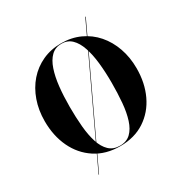

<svg xmlns="http://www.w3.org/2000/svg" viewBox="-208 -988 1186 1245"><g transform="rotate(-30 385.0 -365.0)"><path d="M385.5 10Q278 10 200.8 -40.8Q123.5 -91.5 82.2 -178.5Q41 -265.5 41 -375Q41 -457 65.8 -527.2Q90.5 -597.5 136.2 -649.8Q182 -702 245.2 -731Q308.5 -760 385.5 -760Q462 -760 525.2 -731Q588.5 -702 634 -649.8Q679.5 -597.5 704.2 -527.2Q729 -457 729 -375Q729 -265.5 688 -178.5Q647 -91.5 570 -40.8Q493 10 385.5 10ZM385.5 -756.5Q339.5 -756.5 309 -727Q278.5 -697.5 260.8 -645.2Q243 -593 235.5 -523.8Q228 -454.5 228 -375Q228 -295.5 234.2 -226.2Q240.5 -157 257.2 -104.8Q274 -52.5 305 -23Q336 6.5 385.5 6.5Q435 6.5 465.8 -23Q496.5 -52.5 513.2 -104.8Q530 -157 536 -226.2Q542 -295.5 542 -375Q542 -454.5 534.5 -523.8Q527 -593 509.2 -645.2Q491.5 -697.5 461.2 -727Q431 -756.5 385.5 -756.5ZM607 -830H611L173.5 100H170Z"/></g></svg>

Font: Bodoni* 48
Style: Bold
Weight: 700
Version: Version 2.2